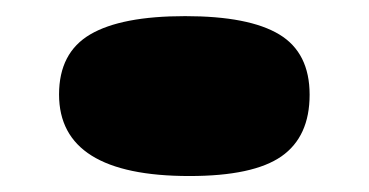

<svg xmlns="http://www.w3.org/2000/svg" viewBox="-20 -435 457 238"><path d="M214.8 -216.8Q53.2 -216.8 53.2 -317.9Q53.2 -369.6 91.8 -392.3Q130.4 -415 209.5 -415Q288.6 -415 326.2 -392.3Q363.8 -369.6 363.8 -317.6Q363.8 -265.6 328.9 -241.2Q293.9 -216.8 214.8 -216.8Z"/></svg>

Font: Plaster
Style: Regular
Weight: 400
Designer: Eben Sorkin
Foundry: Eben Sorkin
Version: Version 1.007